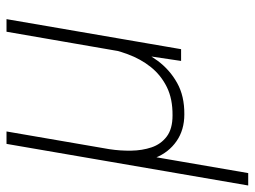

<svg xmlns="http://www.w3.org/2000/svg" viewBox="-121 -453 771 581"><g transform="rotate(-90 264.5 -162.5)"><path d="M459 -528.3H497.1L406.2 0H370.6L389.2 -125ZM413.6 -246.1 439.5 -247.1Q431.6 -199.7 415 -153.8Q398.4 -107.9 371.1 -71Q343.8 -34.2 304 -12Q264.2 10.3 209 9.8Q161.6 9.8 127.7 -13.9Q93.8 -37.6 77.9 -77.1Q62 -116.7 68.4 -162.6L77.6 -216.3H103.5Q98.6 -184.6 99.1 -151.1Q99.6 -117.7 109.1 -89.4Q118.7 -61 141.8 -43.5Q165 -25.9 205.6 -25.9Q255.9 -25.4 291.7 -43.2Q327.6 -61 352.1 -91.6Q376.5 -122.1 391.1 -161.9Q405.8 -201.7 413.6 -246.1ZM119.6 -528.3H157.2L31.2 203.1H-6.3Z"/></g></svg>

Font: Roboto ExtraLight
Style: Italic
Weight: 250
Designer: Christian Robertson
Foundry: Google
Version: Version 3.009; 2024